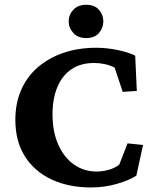

<svg xmlns="http://www.w3.org/2000/svg" viewBox="-20 -784 647 812"><path d="M365.2 8.8Q270.5 8.8 198.2 -24.9Q126 -58.6 85.4 -122.6Q44.9 -186.5 44.9 -277.3Q44.9 -347.7 69.8 -404.3Q94.7 -460.9 141.1 -500.5Q187.5 -540 249.5 -561Q311.5 -582 386.7 -582Q430.7 -582 476.1 -572.8Q521.5 -563.5 551.8 -548.8L558.6 -399.4L499 -395.5L464.8 -498Q446.3 -507.8 423.8 -512.7Q401.4 -517.6 377.9 -517.6Q321.3 -517.6 282.2 -491.2Q243.2 -464.8 222.7 -416Q202.1 -367.2 202.1 -300.8Q202.1 -225.6 227.1 -170.9Q252 -116.2 293.9 -87.4Q335.9 -58.6 387.7 -58.6Q414.1 -58.6 439.9 -65.9Q465.8 -73.2 484.4 -87.9L519.5 -177.7L585 -170.9L556.6 -41Q526.4 -21.5 474.1 -6.3Q421.9 8.8 365.2 8.8ZM344.7 -623Q309.6 -623 290 -644.5Q270.5 -666 270.5 -693.4Q270.5 -721.7 290 -742.7Q309.6 -763.7 344.7 -763.7Q379.9 -763.7 398.4 -742.7Q417 -721.7 417 -693.4Q417 -666 398.4 -644.5Q379.9 -623 344.7 -623Z"/></svg>

Font: Crimson Pro
Style: Bold
Weight: 700
Designer: Jacques Le Bailly
Foundry: Baron von Fonthausen
Version: Version 1.003